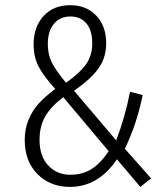

<svg xmlns="http://www.w3.org/2000/svg" viewBox="-20 -716 636 747"><path d="M252.9 -695.8Q316.4 -695.8 354.7 -655Q393.1 -614.3 393.1 -547.9Q393.1 -490.7 362.5 -449Q332 -407.2 268.1 -362.8L432.1 -169.9Q468.3 -265.6 485.8 -358.9L535.2 -346.2Q512.2 -233.4 465.8 -137.2L567.9 -22L525.9 11.2L435.1 -96.2Q362.3 11.2 252 11.2Q175.3 11.2 125.7 -38.8Q76.2 -88.9 76.2 -170.9Q76.2 -214.4 91.1 -250.2Q106 -286.1 130.4 -313Q154.8 -339.8 194.8 -370.1Q148.9 -420.4 129.9 -457.5Q110.8 -494.6 110.8 -543.9Q110.8 -611.3 149.4 -653.6Q188 -695.8 252.9 -695.8ZM253.9 -651.9Q212.9 -651.9 189.5 -623Q166 -594.2 166 -544.9Q166 -506.3 180.2 -475.8Q194.3 -445.3 236.8 -394Q290 -431.2 314.5 -465.6Q338.9 -500 338.9 -545.9Q338.9 -598.6 315.9 -625.2Q293 -651.9 253.9 -651.9ZM226.1 -337.9Q179.2 -302.7 156.5 -263.9Q133.8 -225.1 133.8 -171.9Q133.8 -108.9 167.5 -72.5Q201.2 -36.1 253.9 -36.1Q302.2 -36.1 337.4 -59.1Q372.6 -82 402.8 -127.9Z"/></svg>

Font: Fira Sans Compressed Light
Style: Regular
Weight: 300
Width: 1
Designer: Carrois Corporate & Edenspiekermann AG
Foundry: Carrois Corporate GbR & Edenspiekermann AG
Version: Version 4.203;PS 004.203;hotconv 1.0.88;makeotf.lib2.5.64775